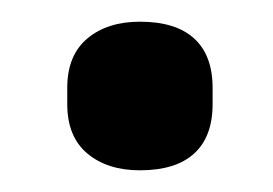

<svg xmlns="http://www.w3.org/2000/svg" viewBox="-20 -353 252 177"><path d="M109 -196Q79 -196 60.5 -211.5Q42 -227 42 -257V-272Q42 -302 60.5 -317.5Q79 -333 109 -333Q142 -333 159 -317.5Q176 -302 176 -272V-257Q176 -227 159 -211.5Q142 -196 109 -196Z"/></svg>

Font: Sofia Sans Extra Condensed
Style: Bold
Weight: 700
Designer: Botio Nikoltchev, Ani Petrova
Foundry: lettersoup
Version: Version 4.101